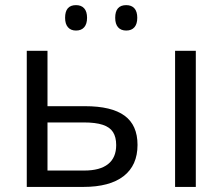

<svg xmlns="http://www.w3.org/2000/svg" viewBox="-20 -736 876 756"><path d="M85.4 -536.1H167V-317.9H314.5Q419.4 -317.9 470.5 -280.5Q521.5 -243.2 521.5 -165.5Q521.5 -85 466.8 -42.5Q412.1 0 308.1 0H85.4ZM437.5 -164.6Q437.5 -196.3 425 -215.8Q412.6 -235.4 384.5 -244.6Q356.4 -253.9 309.6 -253.9H167V-64.5H312Q373.5 -64.5 405.5 -89.8Q437.5 -115.2 437.5 -164.6ZM751 0H669.4V-536.1H751ZM433.6 -666Q433.6 -715.8 477.1 -715.8Q498 -715.8 509.3 -703.1Q520.5 -690.4 520.5 -666Q520.5 -641.6 509.3 -628.7Q498 -615.7 477.1 -615.7Q456.1 -615.7 444.8 -628.7Q433.6 -641.6 433.6 -666ZM236.3 -666Q236.3 -715.8 279.3 -715.8Q300.3 -715.8 311.5 -703.1Q322.8 -690.4 322.8 -666Q322.8 -641.6 311.5 -628.7Q300.3 -615.7 279.3 -615.7Q258.8 -615.7 247.6 -628.7Q236.3 -641.6 236.3 -666Z"/></svg>

Font: Viking Open Sans
Style: Regular
Weight: 400
Foundry: Ascender Corporation
Version: Version 2.001